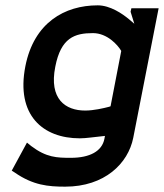

<svg xmlns="http://www.w3.org/2000/svg" viewBox="-20 -502 614 719"><path d="M75 -254C39 -70 141 16 279 16C303 16 332 11 364 8L373 7L371 18C362 64 317 89 245 89C193 89 154 88 97 45L81 32L24 137L35 144C104 192 161 197 224 197C372 197 460 110 479 14L574 -471H472L469 -458L483 -413L463 -430C439 -450 393 -482 346 -482C222 -482 107 -417 75 -254ZM187 -252C208 -361 260 -378 328 -378C382 -378 421 -333 433 -313L434 -311L394 -104L388 -102C369 -97 331 -88 299 -88C225 -88 163 -131 187 -252Z"/></svg>

Font: Charger Eco
Style: Obl
Weight: 1000
Designer: Jasper
Foundry: Cannot Into Space Fonts
Version: Version 1.1